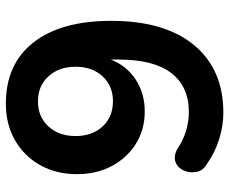

<svg xmlns="http://www.w3.org/2000/svg" viewBox="-82 -672 765 640"><g transform="rotate(90 300.0 -352.5)"><path d="M318 -97Q370 -97 402 -132Q434 -167 434 -222Q434 -278 402 -312.5Q370 -347 318 -347Q267 -347 235 -312.5Q203 -278 203 -222Q203 -167 235 -132Q267 -97 318 -97ZM326 10Q194 10 122 -82Q50 -174 50 -341Q50 -520 131 -617.5Q212 -715 356 -715Q400 -715 444.5 -701Q489 -687 526 -661Q548 -649 553 -627.5Q558 -606 550 -585.5Q542 -565 523 -556.5Q504 -548 478 -561Q447 -582 415.5 -591Q384 -600 354 -600Q269 -600 224 -541.5Q179 -483 179 -366V-340Q200 -393 246 -423Q292 -453 352 -453Q412 -453 459 -424Q506 -395 533.5 -344Q561 -293 561 -227Q561 -158 531 -104.5Q501 -51 448 -20.5Q395 10 326 10Z"/></g></svg>

Font: Chiron GoRound TC SB
Style: Regular
Weight: 500
Designer: Ryoko NISHIZUKA 西塚涼子 (kana, bopomofo & ideographs); Paul D. Hunt (Latin, Greek & Cyrillic); Sandoll Communications 산돌커뮤니
Foundry: Adobe
Version: Version 1.000;hotconv 1.1.1;makeotfexe 2.6.0